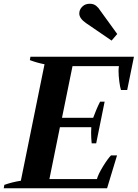

<svg xmlns="http://www.w3.org/2000/svg" viewBox="-38 -1002 733 1022"><path d="M384 -930Q384 -937 385 -940Q388 -956 402.5 -969Q417 -982 440 -982Q461 -982 474.5 -970.5Q488 -959 494 -948L586 -821L556 -786L420 -879Q384 -904 384 -930ZM675 -700 639 -523H606Q601 -537 597 -568.5Q593 -600 593 -625Q593 -636 595 -650H348L292 -375H458Q464 -392 474.5 -417Q485 -442 495 -461H519L474 -239H450Q447 -266 447 -295Q447 -318 448 -325H281L225 -49H478Q485 -75 510.5 -116.5Q536 -158 553 -175H585L532 0H-18L-15 -18Q28 -33 73 -40L199 -660Q161 -667 121 -682L124 -700Z"/></svg>

Font: Trirong
Style: Bold Italic
Weight: 700
Italic angle: -12°
Designer: Katatrad Team
Foundry: CadsonDemak
Version: Version 1.001